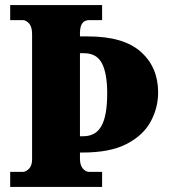

<svg xmlns="http://www.w3.org/2000/svg" viewBox="-20 -734 663 754"><path d="M20 0V-59H70Q82 -59 94 -71.5Q106 -84 106 -108V-600Q106 -629 94 -642Q82 -655 70 -655H20V-714H381V-655H330Q294 -655 294 -604V-591H326Q465 -591 533 -530.5Q601 -470 601 -371Q601 -311 572 -257Q543 -203 478 -169Q413 -135 305 -135H294V-110Q294 -86 305 -72.5Q316 -59 330 -59H381V0ZM307 -199Q356 -199 378.5 -239.5Q401 -280 401 -367Q401 -445 380.5 -485Q360 -525 310 -525H294V-199Z"/></svg>

Font: Noto Serif SemiCondensed Black
Style: Regular
Weight: 900
Width: 4
Designer: Monotype Design Team
Foundry: Monotype Imaging Inc.
Version: Version 2.014; ttfautohint (v1.8.4.7-5d5b)